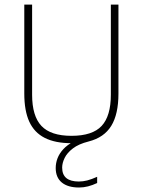

<svg xmlns="http://www.w3.org/2000/svg" viewBox="-20 -615 620 834"><path d="M461.5 -595H494.5V-208.5Q494.5 -119 463.2 -68.2Q432 -17.5 365 -0.5Q321.5 10.5 296.5 29.8Q271.5 49 260.8 71Q250 93 250 113Q250 143.5 268.2 158.5Q286.5 173.5 322.5 173.5Q340 173.5 358.8 168.8Q377.5 164 402 153V180Q382 189.5 362.5 194.5Q343 199.5 323.5 199.5Q275 199.5 248.5 177.8Q222 156 222 115Q222 93 230 72.2Q238 51.5 255 33Q272 14.5 299.5 0L302.5 7H290.5Q220 7 174.5 -16Q129 -39 107.2 -86.5Q85.5 -134 85.5 -208.5V-595H119.5V-203.5Q119.5 -111 160 -68Q200.5 -25 290.5 -25Q381.5 -25 421.5 -68Q461.5 -111 461.5 -203.5Z"/></svg>

Font: Encode Sans SC SemiCondensed Thin
Style: Regular
Weight: 250
Width: 4
Designer: Multiple Designers
Foundry: Impallari Type
Version: Version 3.002